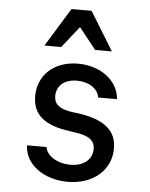

<svg xmlns="http://www.w3.org/2000/svg" viewBox="-56 -852 713 913"><g transform="rotate(5 300.0 -396.0)"><path d="M94 -142C96 -53 185 14 301 14C422 14 507 -59 507 -163C507 -249 448 -297 322 -315L296 -318C233 -327 207 -348 207 -388C207 -437 245 -469 304 -469C361 -469 405 -440 411 -398H501C495 -485 411 -550 302 -550C189 -550 112 -480 112 -378C112 -291 169 -243 290 -227L315 -223C383 -214 411 -193 411 -152C411 -101 369 -68 307 -68C245 -68 193 -100 187 -142ZM135 -622H215L296 -724L377 -622H457L344 -806H248Z"/></g></svg>

Font: CommitMono
Style: 500Regular
Weight: 500
Monospace: yes
Designer: Eigil Nikolajsen
Foundry: Eigil Nikolajsen
Version: Version 1.143